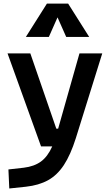

<svg xmlns="http://www.w3.org/2000/svg" viewBox="-20 -815 626 1069"><path d="M31.7 234.4 26.9 128.4 112.8 118.7Q169.9 111.8 207.5 84.7Q245.1 57.6 271 0H208.5L22 -517.6H148.9L293.5 -98.6H303.7L422.4 -517.6H549.3L402.3 -45.9Q373 46.9 335.7 103.8Q298.3 160.6 247.1 188.7Q195.8 216.8 124.5 224.6ZM124 -609.4 241.2 -794.9H359.4L476.6 -609.4H348.6L300.3 -718.3L252 -609.4Z"/></svg>

Font: Cascadia Mono NF SemiBold
Style: Regular
Weight: 600
Monospace: yes
Designer: Aaron Bell
Foundry: Saja Typeworks
Version: Version 2404.023; ttfautohint (v1.8.4)